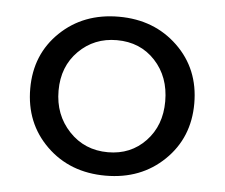

<svg xmlns="http://www.w3.org/2000/svg" viewBox="-39 -465 602 514"><g transform="rotate(5 261.5 -207.5)"><path d="M262 6Q166 6 103.5 -55Q41 -116 41 -209Q41 -301 103.5 -361Q166 -421 261 -421Q356 -421 419 -360.5Q482 -300 482 -207Q482 -115 419.5 -54.5Q357 6 262 6ZM263 -57Q324 -57 364 -99Q404 -141 404 -206Q404 -272 364 -315Q324 -358 261 -358Q200 -358 158.5 -316.5Q117 -275 117 -210Q117 -145 158.5 -101Q200 -57 263 -57Z"/></g></svg>

Font: EauTest Medium
Style: Regular
Weight: 500
Designer: Christian Thalmann (Catharsis Fonts)
Version: Version 0.001;PS 000.001;hotconv 1.0.88;makeotf.lib2.5.64775